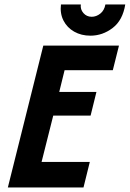

<svg xmlns="http://www.w3.org/2000/svg" viewBox="-20 -826 572 846"><path d="M14.6 0 170.8 -625H504.2L477.1 -516.7H264.6L241 -420.8H404.9L379.2 -316.7H214.6L163.2 -112.5H375.7L347.9 0ZM378.5 -668.8Q338.2 -668.8 306.9 -686.5Q275.7 -704.2 259.7 -735.4Q243.8 -766.7 248.6 -806.2H336.1Q333.3 -784.7 347.6 -768.4Q361.8 -752.1 384 -752.1Q404.2 -752.1 421.9 -766Q439.6 -779.9 444.4 -806.2H531.9Q520.8 -736.8 476.4 -702.8Q431.9 -668.8 378.5 -668.8Z"/></svg>

Font: Afacad
Style: Bold Italic
Weight: 700
Italic angle: -14°
Designer: Kristian Moeller
Foundry: Dicotype
Version: Version 1.000; ttfautohint (v1.8.4.7-5d5b)